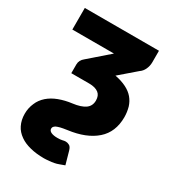

<svg xmlns="http://www.w3.org/2000/svg" viewBox="-171 -614 801 888"><g transform="rotate(30 229.5 -170.5)"><path d="M415 -518.6V-456.5Q415 -437.5 406.7 -419.4Q398.9 -402.3 383.8 -392.1L298.3 -318.4Q332.5 -312 358.9 -298.8Q384.3 -286.1 399.9 -267.6Q415.5 -249 422.9 -225.1Q430.2 -198.2 430.2 -172.4Q430.2 -92.8 378.4 -47.4Q326.2 -1.5 231.9 10.7Q207.5 14.2 196.3 17.1Q182.1 21 175.3 24.4Q168.5 28.8 165.5 33.2Q163.1 38.1 163.1 42Q163.1 53.7 175.8 59.6Q188.5 65.4 209.5 65.4Q225.6 65.4 235.4 63Q244.1 60.5 252.4 60.5Q261.7 60.5 271.5 65.9Q280.8 70.8 286.1 88.9L305.2 156.7Q290.5 162.6 279.8 166Q267.1 170.9 255.9 172.9Q240.7 175.8 231 176.3Q213.4 178.2 202.1 178.2Q162.6 178.2 129.4 169.9Q95.7 161.6 73.2 145.5Q47.9 127.9 36.1 103.5Q22.9 77.1 22.9 43.9Q22.9 12.7 35.2 -14.6Q45.4 -39.6 68.4 -60.1Q90.3 -79.1 121.1 -90.8Q153.8 -103 189.9 -107.4Q233.9 -112.8 256.3 -128.9Q277.8 -144.5 277.8 -173.3Q277.8 -199.7 261.7 -212.4Q244.1 -226.1 211.4 -226.1H115.7V-272.9Q115.7 -295.9 135.7 -311.5L241.2 -403.3H19V-518.6Z"/></g></svg>

Font: Lato-ExtraBold
Style: Regular
Weight: 500
Designer: Lukasz Dziedzic with Adam Twardoch and Botio Nikoltchev
Foundry: tyPoland Lukasz Dziedzic
Version: ""